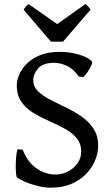

<svg xmlns="http://www.w3.org/2000/svg" viewBox="-20 -876 528 911"><path d="M376 -510.3 353.5 -513.2Q328.1 -549.8 296.4 -564Q264.6 -578.1 236.8 -578.1Q184.1 -578.1 160.9 -551.3Q137.7 -524.4 137.7 -496.6Q137.7 -465.8 159.9 -443.6Q182.1 -421.4 217.3 -403.3Q252.4 -385.3 291.7 -366.5Q331.1 -347.7 366 -323.7Q400.9 -299.8 423.3 -266.1Q445.8 -232.4 445.8 -184.1Q445.8 -151.4 431.9 -116.7Q418 -82 390.1 -52.2Q362.3 -22.5 319.8 -3.9Q277.3 14.6 219.7 14.6Q186.5 14.6 141.4 1.7Q96.2 -11.2 61.5 -33.2Q58.1 -35.2 56.4 -50.3Q54.7 -65.4 54.7 -87.4Q54.7 -109.4 56.6 -131.1Q58.6 -152.8 63 -168L87.9 -165.5Q109.9 -107.9 152.3 -77.9Q194.8 -47.9 244.6 -47.9Q273.9 -47.9 301.5 -61.8Q329.1 -75.7 347.2 -100.3Q365.2 -125 365.2 -155.8Q365.2 -195.3 343 -221.4Q320.8 -247.6 286.1 -266.1Q251.5 -284.7 212.4 -302Q173.3 -319.3 138.4 -340.3Q103.5 -361.3 81.5 -392.6Q59.6 -423.8 59.6 -471.2Q59.6 -493.7 70.8 -521Q82 -548.3 106.4 -573.2Q130.9 -598.1 169.7 -614Q208.5 -629.9 264.2 -629.9Q311 -629.9 354.2 -617.2Q397.5 -604.5 415.5 -585Q419.9 -581.1 413.1 -565.7Q406.2 -550.3 395.3 -533.9Q384.3 -517.6 376 -510.3ZM278.8 -678.2H221.7L91.8 -830.1Q98.6 -839.8 103.3 -845.9Q107.9 -852.1 116.2 -856.4L251.5 -761.7L384.8 -856.4Q393.1 -852.1 398.2 -845.9Q403.3 -839.8 409.7 -830.1Z"/></svg>

Font: Gentium Book Plus
Style: Regular
Weight: 400
Designer: Victor Gaultney, Annie Olsen, Iska Routamaa, Becca Hirsbrunner
Foundry: SIL International
Version: Version 6.101